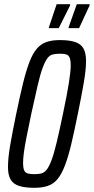

<svg xmlns="http://www.w3.org/2000/svg" viewBox="-20 -887 447 915"><path d="M144 8Q99 8 71 -1Q43 -10 30.5 -31.5Q18 -53 18 -91Q18 -133 28.5 -194.5Q39 -256 57 -343Q75 -430 90 -491Q105 -552 120.5 -592Q136 -632 155 -654.5Q174 -677 200.5 -686.5Q227 -696 265 -696Q310 -696 337.5 -687Q365 -678 377.5 -656.5Q390 -635 390 -596Q390 -556 379.5 -494Q369 -432 351 -345Q334 -260 319.5 -199.5Q305 -139 289.5 -98.5Q274 -58 255 -34.5Q236 -11 209 -1.5Q182 8 144 8ZM144 -57Q163 -57 177 -60.5Q191 -64 202.5 -78.5Q214 -93 225.5 -123.5Q237 -154 250 -208Q263 -262 280 -344Q300 -439 308.5 -493.5Q317 -548 317 -575Q317 -601 311.5 -613Q306 -625 294.5 -628Q283 -631 266 -631Q246 -631 231.5 -627.5Q217 -624 206 -609.5Q195 -595 183.5 -564.5Q172 -534 159.5 -480Q147 -426 129 -344Q116 -281 107 -236.5Q98 -192 94 -161.5Q90 -131 90 -112Q90 -86 95.5 -74.5Q101 -63 113.5 -60Q126 -57 144 -57ZM307 -753V-757L346 -867H407V-861L357 -753ZM213 -753V-757L250 -867H314V-861L260 -753Z"/></svg>

Font: Saira UltraCondensed Medium
Style: Italic
Weight: 500
Width: 1
Italic angle: -12°
Designer: Hector Gatti with collaboration of the Omnibus-Type team
Foundry: Omnibus-Type
Version: Version 1.101